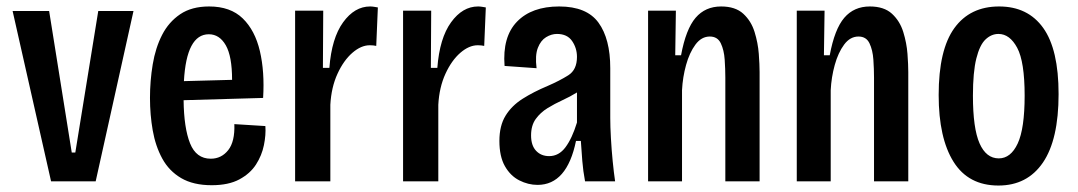

<svg xmlns="http://www.w3.org/2000/svg" viewBox="-20 -561 3334 594"><path d="M138 0 19 -527H132L202 -89H213L284 -527H393L276 0Z M635 12Q578 12 540.5 -10Q503 -32 482 -70.5Q461 -109 452.5 -157.5Q444 -206 444 -258Q444 -311 452.5 -362Q461 -413 481.5 -453Q502 -493 537.5 -517Q573 -541 627 -541Q693 -541 731 -504Q769 -467 784 -403Q799 -339 794 -258L548 -251Q549 -165 568 -117.5Q587 -70 632 -70Q665 -70 686 -96.5Q707 -123 705 -177L801 -171Q803 -144 796.5 -112Q790 -80 772 -52Q754 -24 720.5 -6Q687 12 635 12ZM626 -455Q557 -455 549 -310L698 -314Q698 -387 678.5 -421Q659 -455 626 -455Z M893 0V-528H980L979 -351H999Q1006 -443 1041.5 -492Q1077 -541 1125 -541Q1131 -541 1137 -540Q1143 -539 1149 -538L1144 -419Q1135 -421 1124 -421Q1097 -421 1070 -397.5Q1043 -374 1024 -332.5Q1005 -291 1002 -237V0Z M1227 0V-528H1314L1313 -351H1333Q1340 -443 1375.5 -492Q1411 -541 1459 -541Q1465 -541 1471 -540Q1477 -539 1483 -538L1478 -419Q1469 -421 1458 -421Q1431 -421 1404 -397.5Q1377 -374 1358 -332.5Q1339 -291 1336 -237V0Z M1643 11Q1614 11 1586.5 -3Q1559 -17 1542 -47Q1525 -77 1525 -125Q1525 -172 1544 -203Q1563 -234 1597 -255.5Q1631 -277 1674 -295Q1711 -311 1738 -328Q1765 -345 1765 -385Q1765 -412 1750 -434Q1735 -456 1703 -456Q1686 -456 1669.5 -446Q1653 -436 1644 -413Q1635 -390 1640 -350L1541 -357Q1534 -447 1579.5 -494Q1625 -541 1710 -541Q1795 -541 1831.5 -491Q1868 -441 1868 -350V-196Q1868 -170 1870 -134Q1872 -98 1875.5 -62.5Q1879 -27 1883 0H1790Q1784 -32 1781.5 -63Q1779 -94 1777 -125H1762Q1734 11 1643 11ZM1679 -78Q1709 -78 1729.5 -105.5Q1750 -133 1765 -182V-275Q1744 -262 1720 -251Q1696 -240 1674 -226.5Q1652 -213 1637.5 -193Q1623 -173 1623 -142Q1623 -111 1638.5 -94.5Q1654 -78 1679 -78Z M1985 0V-528H2071L2069 -390H2087Q2102 -471 2132 -506Q2162 -541 2211 -541Q2255 -541 2279.5 -518.5Q2304 -496 2314.5 -462Q2325 -428 2327.5 -394.5Q2330 -361 2330 -338V0H2224V-321Q2224 -347 2222 -376.5Q2220 -406 2210 -427Q2200 -448 2176 -448Q2150 -448 2131.5 -423Q2113 -398 2102.5 -360Q2092 -322 2090 -282V0Z M2445 0V-528H2531L2529 -390H2547Q2562 -471 2592 -506Q2622 -541 2671 -541Q2715 -541 2739.5 -518.5Q2764 -496 2774.5 -462Q2785 -428 2787.5 -394.5Q2790 -361 2790 -338V0H2684V-321Q2684 -347 2682 -376.5Q2680 -406 2670 -427Q2660 -448 2636 -448Q2610 -448 2591.5 -423Q2573 -398 2562.5 -360Q2552 -322 2550 -282V0Z M3069 13Q2976 13 2930 -60.5Q2884 -134 2884 -267Q2884 -407 2932.5 -474Q2981 -541 3071 -541Q3160 -541 3207.5 -474.5Q3255 -408 3255 -270Q3255 -129 3206.5 -58Q3158 13 3069 13ZM3070 -71Q3107 -71 3128.5 -117Q3150 -163 3150 -265Q3150 -370 3127 -413Q3104 -456 3069 -456Q3047 -456 3029 -439Q3011 -422 3000.5 -380Q2990 -338 2990 -265Q2990 -164 3010.5 -117.5Q3031 -71 3070 -71Z"/></svg>

Font: Bricolage Grotesque 10pt Condensed Medium
Style: Regular
Weight: 500
Width: 3
Designer: Mathieu Triay
Foundry: Atelier Triay
Version: Version 1.000; ttfautohint (v1.8.4.7-5d5b);gftools[0.9.32]